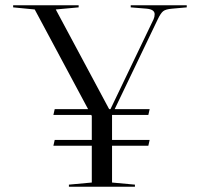

<svg xmlns="http://www.w3.org/2000/svg" viewBox="-20 -710 761 730"><path d="M329 -156H183L188 -178H329V-269L327 -273H183L188 -295H315L112 -674L30 -682V-690H279V-682L192 -674L395 -295H400L564 -637Q568 -646 568 -656Q568 -674 538 -677L477 -682V-690H690V-682L634 -677Q610 -675 600.5 -667.5Q591 -660 580 -637L416 -295H549L544 -273H406V-178H549L544 -156H406V-16L493 -8V0H242V-8L329 -16Z"/></svg>

Font: Libre Caslon Display
Style: Regular
Weight: 400
Designer: Pablo Impallari, Rodrigo Fuenzalida
Foundry: Pablo Impallari, Rodrigo Fuenzalida
Version: Version 1.002